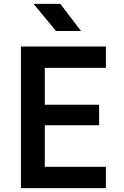

<svg xmlns="http://www.w3.org/2000/svg" viewBox="-20 -970 640 990"><path d="M88 0V-730H526V-620H211V-430H491V-324H211V-110H526V0ZM269 -810 153 -950H291L398 -810Z"/></svg>

Font: NKDuy Mono
Style: Bold
Weight: 700
Monospace: yes
Designer: NKDuy
Foundry: NKDuy
Version: Version 2.251; ttfautohint (v1.8.4.7-5d5b)